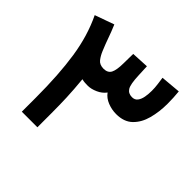

<svg xmlns="http://www.w3.org/2000/svg" viewBox="-164 -833 1003 1003"><g transform="rotate(45 337.0 -332.0)"><path d="M479 -339.4Q446.3 -339.4 415.5 -351.6Q384.8 -363.8 367.7 -387.7Q350.6 -364.7 322.3 -352.1Q293.9 -339.4 269.5 -339.4Q258.8 -339.4 247.8 -340.1Q236.8 -340.8 225.6 -343.8Q232.4 -272.9 234.6 -217.8Q236.8 -162.6 236.8 -101.6V0H121.6V-103Q121.6 -273.4 102.5 -398.9Q83.5 -524.4 34.2 -626L141.1 -664.1Q158.2 -623.5 168.9 -592.5Q179.7 -561.5 196.3 -521.5Q206.5 -497.1 220.7 -479Q234.9 -460.9 264.2 -460.4Q295.4 -460.4 306.9 -482.2Q318.4 -503.9 318.8 -555.7L319.8 -625L416 -629.9L418.9 -564.9Q421.4 -501.5 434.3 -481Q447.3 -460.4 475.1 -460.4Q495.6 -460.4 506.3 -474.9Q517.1 -489.3 521 -511.5Q524.9 -533.7 524.9 -557.6Q524.9 -581.1 521.7 -604.5Q518.6 -627.9 516.1 -645L626.5 -654.8Q630.9 -612.3 630.9 -567.9Q630.9 -507.8 616.9 -455.8Q603 -403.8 569.8 -371.6Q536.6 -339.4 479 -339.4Z"/></g></svg>

Font: Vazirmatn RD UI SemiBold
Style: Regular
Weight: 600
Designer: Saber Rastikerdar
Foundry: Saber Rastikerdar
Version: Version 33.003